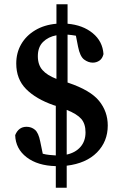

<svg xmlns="http://www.w3.org/2000/svg" viewBox="-20 -763 560 898"><path d="M241 115V14Q156 12 104.5 -27.5Q53 -67 51 -131Q67 -170 104 -170Q127 -170 143.5 -156Q160 -142 168 -102L180 -44Q195 -40 210 -38.5Q225 -37 241 -36V-268L231 -271Q148 -300 102 -346.5Q56 -393 56 -466Q56 -516 79 -556Q102 -596 144.5 -621.5Q187 -647 244 -652V-743H296V-652Q367 -646 413.5 -608Q460 -570 464 -510Q459 -489 445 -479.5Q431 -470 414 -470Q393 -470 373.5 -484.5Q354 -499 345 -545L335 -596Q325 -598 315.5 -599Q306 -600 296 -601V-377L299 -376Q403 -341 443.5 -291Q484 -241 484 -176Q484 -101 433.5 -50Q383 1 292 12V115ZM380 -144Q380 -184 360 -207Q340 -230 292 -249V-40Q333 -49 356.5 -76Q380 -103 380 -144ZM157 -500Q157 -460 178.5 -435.5Q200 -411 244 -394V-598Q206 -591 181.5 -567Q157 -543 157 -500Z"/></svg>

Font: Source Serif Pro SemiBold
Style: Regular
Weight: 600
Designer: Frank Grießhammer
Foundry: Adobe Systems Incorporated
Version: Version 3.001;hotconv 1.0.111;makeotfexe 2.5.65597